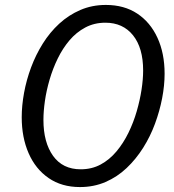

<svg xmlns="http://www.w3.org/2000/svg" viewBox="-20 -749 706 778"><path d="M304 9Q230 9 177 -27.5Q124 -64 96 -128Q68 -192 68 -274Q68 -321 77.5 -373Q87 -425 106 -476Q125 -527 153.5 -572.5Q182 -618 220 -653Q258 -688 305.5 -708.5Q353 -729 409 -729Q483 -729 536 -694Q589 -659 618 -596Q647 -533 647 -450Q647 -403 637 -351Q627 -299 608 -247.5Q589 -196 560 -150Q531 -104 493 -68Q455 -32 407.5 -11.5Q360 9 304 9ZM307 -63Q352 -63 388 -82.5Q424 -102 452 -135.5Q480 -169 500.5 -211Q521 -253 534 -298Q547 -343 553.5 -385.5Q560 -428 560 -463Q560 -555 519 -606Q478 -657 407 -657Q362 -657 325.5 -637.5Q289 -618 261.5 -585.5Q234 -553 214 -512Q194 -471 181 -426.5Q168 -382 162 -340Q156 -298 156 -263Q156 -172 195 -117.5Q234 -63 307 -63Z"/></svg>

Font: Instrument Sans
Style: Italic
Weight: 400
Italic angle: -13°
Designer: Rodrigo Fuenzalida
Foundry: fragTYPE
Version: Version 1.000;gftools[0.9.28]